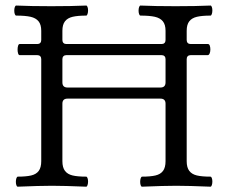

<svg xmlns="http://www.w3.org/2000/svg" viewBox="-20 -686 831 709"><path d="M38.6 -14.6Q38.6 -22 40.5 -27.6Q42.5 -33.2 45.4 -33.7Q76.7 -33.7 95.2 -38.1Q113.8 -42.5 123 -54.9Q132.3 -67.4 132.3 -90.8V-467.8Q132.3 -474.6 128.4 -478.5Q124.5 -482.4 117.7 -482.4H52.7Q48.8 -482.4 46.9 -488.5Q44.9 -494.6 44.9 -502.9Q44.9 -511.2 46.9 -517.3Q48.8 -523.4 52.7 -523.4H117.7Q124.5 -523.4 128.4 -527.3Q132.3 -531.2 132.3 -538.1V-572.3Q132.3 -595.2 122.3 -607.4Q112.3 -619.6 92.8 -624Q73.2 -628.4 40 -628.4Q36.6 -628.4 34.7 -633.8Q32.7 -639.2 32.7 -646.5Q32.7 -654.3 34.7 -659.9Q36.6 -665.5 40 -665.5Q93.8 -663.1 169.4 -663.1Q244.6 -663.1 298.3 -665.5Q301.3 -665.5 303.2 -660.2Q305.2 -654.8 305.2 -647.5Q305.2 -640.1 303.2 -634.3Q301.3 -628.4 298.3 -628.4Q267.1 -628.4 248.3 -624Q229.5 -619.6 220 -607.4Q210.4 -595.2 210.4 -572.3V-538.1Q210.4 -531.2 214.4 -527.3Q218.3 -523.4 225.1 -523.4H576.7Q583.5 -523.4 587.4 -527.3Q591.3 -531.2 591.3 -538.1V-572.3Q591.3 -595.2 581.3 -607.4Q571.3 -619.6 551.8 -624Q532.2 -628.4 499 -628.4Q495.6 -628.4 493.7 -633.8Q491.7 -639.2 491.7 -646.5Q491.7 -654.3 493.7 -659.9Q495.6 -665.5 499 -665.5Q552.7 -663.1 628.4 -663.1Q703.6 -663.1 757.3 -665.5Q760.3 -665.5 762.2 -660.2Q764.2 -654.8 764.2 -647.5Q764.2 -640.1 762.2 -634.3Q760.3 -628.4 757.3 -628.4Q726.1 -628.4 707.3 -624Q688.5 -619.6 679 -607.4Q669.4 -595.2 669.4 -572.3V-538.1Q669.4 -531.2 673.3 -527.3Q677.2 -523.4 684.1 -523.4H748Q752.4 -523.4 754.6 -517.6Q756.8 -511.7 756.8 -503.4Q756.8 -495.1 754.2 -488.8Q751.5 -482.4 747.1 -482.4H684.1Q677.2 -482.4 673.3 -478.5Q669.4 -474.6 669.4 -467.8V-90.8Q669.4 -67.4 679 -54.9Q688.5 -42.5 707 -38.1Q725.6 -33.7 757.3 -33.7Q760.3 -33.7 762.2 -28.3Q764.2 -22.9 764.2 -15.6Q764.2 -8.3 762.2 -2.4Q760.3 3.4 757.3 3.4Q675.8 0 630.9 0Q585.9 0 504.4 3.4Q501.5 3.4 499.5 -2Q497.6 -7.3 497.6 -14.6Q497.6 -22 499.5 -27.6Q501.5 -33.2 504.4 -33.7Q535.6 -33.7 554.2 -38.1Q572.8 -42.5 582 -54.9Q591.3 -67.4 591.3 -90.8V-303.2Q591.3 -321.8 572.3 -321.8H229.5Q210.4 -321.8 210.4 -303.2V-90.8Q210.4 -67.4 220 -54.9Q229.5 -42.5 248 -38.1Q266.6 -33.7 298.3 -33.7Q301.3 -33.7 303.2 -28.3Q305.2 -22.9 305.2 -15.6Q305.2 -8.3 303.2 -2.4Q301.3 3.4 298.3 3.4Q216.8 0 171.9 0Q127 0 45.4 3.4Q42.5 3.4 40.5 -2Q38.6 -7.3 38.6 -14.6ZM572.3 -362.8Q591.3 -362.8 591.3 -381.8V-467.8Q591.3 -474.6 587.4 -478.5Q583.5 -482.4 576.7 -482.4H225.1Q218.3 -482.4 214.4 -478.5Q210.4 -474.6 210.4 -467.8V-381.8Q210.4 -362.8 229.5 -362.8Z"/></svg>

Font: JuniusX
Style: Regular
Weight: 400
Designer: Peter S. Baker
Foundry: Briery Creek Software
Version: Version 1.004